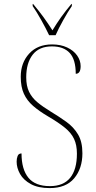

<svg xmlns="http://www.w3.org/2000/svg" viewBox="-20 -951 490 981"><path d="M234 10Q175 10 137.5 -10.5Q100 -31 82.5 -62Q65 -93 65 -125Q65 -141 70 -154Q75 -167 90 -167Q90 -86 125 -43Q160 0 235 0Q304 0 338.5 -42.5Q373 -85 373 -166Q373 -210 358.5 -241Q344 -272 311.5 -298.5Q279 -325 226 -356Q180 -383 149 -410Q118 -437 102 -472Q86 -507 86 -559Q86 -630 129 -677Q172 -724 246 -724Q290 -724 323 -708.5Q356 -693 374 -667.5Q392 -642 392 -613Q392 -574 367 -574Q367 -647 336 -680.5Q305 -714 245 -714Q180 -714 147 -671.5Q114 -629 114 -556Q114 -512 128.5 -482Q143 -452 170.5 -429Q198 -406 239 -381Q282 -355 319 -328.5Q356 -302 378.5 -264.5Q401 -227 401 -168Q401 -90 359 -40Q317 10 234 10ZM231 -771Q215 -805 191 -848Q167 -891 147 -920V-931H149Q180 -894 202.5 -863Q225 -832 248 -796Q270 -832 292 -863Q314 -894 345 -931H347V-920Q327 -891 303 -848Q279 -805 264 -771Z"/></svg>

Font: Noto Serif Display SemiCondensed Thin
Style: Regular
Weight: 100
Width: 4
Designer: Monotype Design Team
Foundry: Monotype Imaging Inc.
Version: Version 2.009